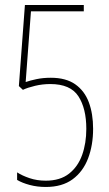

<svg xmlns="http://www.w3.org/2000/svg" viewBox="-20 -734 434 763"><path d="M182 -425Q242 -425 279 -399Q316 -373 333 -327.5Q350 -282 350 -222Q350 -157 330 -104.5Q310 -52 268.5 -21.5Q227 9 162 9Q128 9 98 1Q68 -7 48 -19V-49Q68 -36 97.5 -26Q127 -16 162 -16Q219 -16 254.5 -44Q290 -72 306.5 -118.5Q323 -165 323 -222Q323 -303 291.5 -351.5Q260 -400 180 -400Q149 -400 119.5 -393Q90 -386 71 -377L55 -392L79 -714H313V-689H103L82 -408Q99 -414 125 -419.5Q151 -425 182 -425Z"/></svg>

Font: Noto Sans Thai ExtCond Thin
Style: Regular
Weight: 100
Width: 2
Designer: Monotype Design Team
Foundry: Monotype Imaging Inc.
Version: Version 2.002; ttfautohint (v1.8.4.7-5d5b)